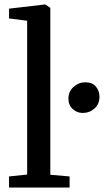

<svg xmlns="http://www.w3.org/2000/svg" viewBox="-20 -839 465 859"><path d="M101.5 -58.1V-746.2L20.6 -756.5V-800.3L181.6 -819.1H183.1L205.1 -803.8V-57.2L291.4 -49.6V0H20.4V-49.6ZM349.9 -333.7Q324.4 -333.7 305.3 -351.2Q286.1 -368.8 286.1 -397.4Q286.1 -429.6 309.1 -450.2Q332.1 -470.8 361.4 -470.8Q393.7 -470.8 409.4 -451.2Q425.1 -431.6 425.1 -406.6Q425.1 -373.6 402.9 -353.6Q380.7 -333.7 349.9 -333.7Z"/></svg>

Font: Merriweather Light
Style: Regular
Weight: 300
Designer: Eben Sorkin
Foundry: Eben Sorkin
Version: Version 2.100